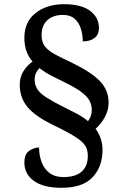

<svg xmlns="http://www.w3.org/2000/svg" viewBox="-20 -780 584 914"><path d="M273 114Q186 114 141 81Q96 48 96 -6Q96 -46 119 -62Q142 -78 166 -78Q166 -41 178 -8.5Q190 24 216 43.5Q242 63 282 63Q340 63 369 36.5Q398 10 398 -36Q398 -58 392 -74Q386 -90 368.5 -106Q351 -122 316 -142Q281 -162 223 -190Q143 -230 108.5 -273.5Q74 -317 74 -377Q74 -413 91.5 -441Q109 -469 135 -487Q117 -507 106.5 -535Q96 -563 96 -600Q96 -676 149.5 -718Q203 -760 284 -760Q368 -760 409.5 -728Q451 -696 451 -647Q451 -616 430.5 -599.5Q410 -583 374 -583Q374 -614 365 -643Q356 -672 335.5 -690.5Q315 -709 280 -709Q233 -709 205.5 -684Q178 -659 178 -612Q178 -578 195 -557.5Q212 -537 244 -520Q276 -503 323 -481Q414 -437 455.5 -394Q497 -351 497 -291Q497 -255 478.5 -221.5Q460 -188 435 -167Q450 -147 459 -121.5Q468 -96 468 -66Q468 13 421 63.5Q374 114 273 114ZM399 -203Q407 -214 412 -227.5Q417 -241 417 -256Q417 -279 407 -299Q397 -319 370 -340Q343 -361 290 -387Q255 -404 224 -420Q193 -436 168 -456Q158 -446 151.5 -433Q145 -420 145 -402Q145 -375 158 -355Q171 -335 202.5 -315Q234 -295 290 -267Q321 -252 349 -237Q377 -222 399 -203Z"/></svg>

Font: Noto Serif Hentaigana Medium
Style: Regular
Weight: 500
Designer: Kazuhiro Yamada
Foundry: nipponia
Version: Version 1.000; ttfautohint (v1.8.4.7-5d5b)